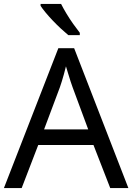

<svg xmlns="http://www.w3.org/2000/svg" viewBox="-20 -964 679 984"><path d="M545 0 459 -221H176L91 0H0L279 -717H360L638 0ZM352 -517Q349 -525 342 -546Q335 -567 328.5 -589.5Q322 -612 318 -624Q313 -604 307.5 -583.5Q302 -563 296.5 -546Q291 -529 287 -517L206 -301H432ZM293 -944Q304 -922 320.5 -894.5Q337 -867 355.5 -841Q374 -815 389 -796V-784H330Q313 -798 292 -817.5Q271 -837 250.5 -858.5Q230 -880 213.5 -900Q197 -920 188 -934V-944Z"/></svg>

Font: Noto Sans Lao UI
Style: Regular
Weight: 400
Designer: Monotype Design Team
Foundry: Monotype Imaging Inc.
Version: Version 2.000